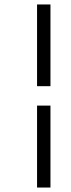

<svg xmlns="http://www.w3.org/2000/svg" viewBox="-20 -823 318 860"><path d="M206 -350H146V17H206ZM206 -803H146V-437H206Z"/></svg>

Font: fbb
Style: Italic
Weight: 400
Italic angle: -12°
Designer: David J. Perry, Michael Sharpe
Version: Version 0.991